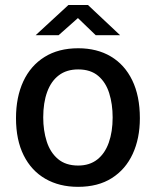

<svg xmlns="http://www.w3.org/2000/svg" viewBox="-20 -714 604 744"><path d="M282.5 10Q210 10 155.8 -21.2Q101.5 -52.5 71.8 -112Q42 -171.5 42 -256Q42 -337.5 70.2 -398.5Q98.5 -459.5 152.5 -493.2Q206.5 -527 283 -527Q356 -527 409.5 -495.2Q463 -463.5 492.5 -402.8Q522 -342 522 -256Q522 -177.5 494.2 -117.5Q466.5 -57.5 413.2 -23.8Q360 10 282.5 10ZM283 -72.5Q327 -72.5 356.8 -95.8Q386.5 -119 401.5 -161.2Q416.5 -203.5 416.5 -259Q416.5 -310.5 403.2 -352.8Q390 -395 360.5 -420Q331 -445 283 -445Q238 -445 208 -422.2Q178 -399.5 162.8 -357.8Q147.5 -316 147.5 -259Q147.5 -208.5 161 -166Q174.5 -123.5 204.5 -98Q234.5 -72.5 283 -72.5ZM351 -577.5 282 -644 207 -577.5H118L245 -694.5H321L445.5 -577.5Z"/></svg>

Font: Public Sans Medium
Style: Regular
Weight: 500
Designer: The Public Sans Project Authors: Dan O. Williams and USWDS (Libre Franklin designed by Pablo Impallari and Rodrigo Fuenz
Version: Version 1.007